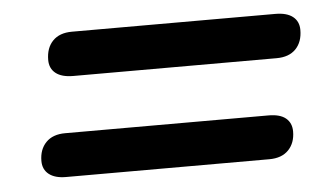

<svg xmlns="http://www.w3.org/2000/svg" viewBox="-33 -478 666 382"><g transform="rotate(-5 300.0 -287.5)"><path d="M117 -343Q94 -343 82 -352.5Q70 -362 70 -379Q70 -403 83.5 -417Q97 -431 122 -431H528Q551 -431 563 -421.5Q575 -412 575 -395Q575 -371 561.5 -357Q548 -343 523 -343ZM85 -144Q63 -144 51 -153.5Q39 -163 39 -180Q39 -203 52.5 -217Q66 -231 91 -231H497Q520 -231 531.5 -221.5Q543 -212 543 -195Q543 -172 529.5 -158Q516 -144 491 -144Z"/></g></svg>

Font: Nunito ExtraLight
Style: Bold Italic
Weight: 700
Italic angle: -9°
Version: Version 3.602